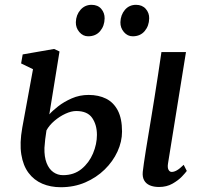

<svg xmlns="http://www.w3.org/2000/svg" viewBox="-20 -773 850 804"><path d="M645.9 10Q623.5 10 607.4 3.1Q591.3 -3.9 583.6 -17.9Q575.8 -31.9 577.8 -53.3Q579.2 -67.7 582.6 -90.2Q585.9 -112.6 590.5 -142Q595.1 -171.3 601.1 -206.6Q607 -241.9 613.6 -282.1Q620.1 -322.4 627.3 -366.6Q634.5 -410.8 641.6 -458.2Q648.8 -505.7 656 -555H758.8L683.6 -88.8Q680.7 -70.8 685.7 -62Q690.6 -53.1 698.9 -53.1Q709.1 -53.1 720.6 -59.7Q732.2 -66.2 749.2 -82.8L762.2 -57.2Q757.3 -50.1 742 -33.9Q726.6 -17.8 702.3 -3.9Q677.9 10 645.9 10ZM234.6 11Q191.8 11 157.1 -3.8Q122.4 -18.6 99.6 -49Q76.7 -79.4 69.2 -126.5Q61.7 -173.6 73.2 -238L118.2 -483.2L68.4 -507.4L75 -545.1L206.5 -568L229.2 -557.4L186.5 -294Q198.7 -308.2 223.1 -327.4Q247.5 -346.6 280.3 -361Q313.2 -375.5 351.1 -375.5Q393 -375.5 424.4 -359.8Q455.7 -344.1 473.4 -310.2Q491 -276.4 491 -222Q491 -179.8 471.9 -138.3Q452.9 -96.9 418.3 -63.1Q383.7 -29.3 336.9 -9.1Q290.1 11 234.6 11ZM244 -39.5Q289.8 -39.5 321.5 -65.5Q353.1 -91.4 369.5 -130.5Q385.9 -169.7 385.9 -208.2Q385.9 -250.2 366 -279.2Q346.1 -308.1 299.1 -308.1Q278.6 -308.1 254.1 -296.8Q229.6 -285.5 207.9 -267Q186.3 -248.6 174.6 -227.1Q171.5 -208 169.3 -189.7Q167.1 -171.3 166.1 -154Q165.1 -116.3 175.1 -90.6Q185.1 -65 203.2 -52.3Q221.2 -39.5 244 -39.5ZM349.1 -621Q327.6 -621 312.3 -638.7Q297.1 -656.4 297.6 -680.1Q298.6 -710.7 317 -731.8Q335.5 -752.8 363.4 -752.8Q389.5 -752.8 404 -735.9Q418.4 -718.9 418.1 -696.1Q417.7 -664.6 399.4 -642.8Q381 -621 349.1 -621ZM535.7 -621Q514.2 -621 498.9 -638.7Q483.7 -656.4 484.2 -680.1Q485.2 -710.7 503.1 -731.8Q521.1 -752.8 549.6 -752.8Q575.4 -752.8 590.3 -735.9Q605.2 -718.9 604.7 -696.1Q604.2 -664.6 585.8 -642.8Q567.3 -621 535.7 -621Z"/></svg>

Font: Merriweather 7pt Light
Style: Italic
Weight: 300
Italic angle: -7.8°
Designer: Eben Sorkin
Foundry: Eben Sorkin
Version: Version 2.200;gftools[0.9.31]